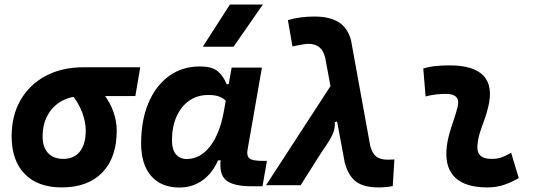

<svg xmlns="http://www.w3.org/2000/svg" viewBox="-20 -815 2384 845"><path d="M251.5 9.8Q146.5 9.8 88.9 -49.3Q31.2 -108.4 31.2 -215.8Q31.2 -307.1 70.8 -375.2Q110.4 -443.4 181.6 -481.2Q252.9 -519 348.1 -519H597.2L575.7 -392.1H342.8Q290 -392.1 250.7 -369.9Q211.4 -347.7 189.5 -307.6Q167.5 -267.6 167.5 -213.9Q167.5 -167.5 191.4 -141.6Q215.3 -115.7 258.8 -115.7Q306.2 -115.7 331.8 -148.4Q357.4 -181.2 357.4 -240.2Q357.4 -277.8 341.6 -320.6Q325.7 -363.3 291 -405.3H433.1Q463.9 -365.7 478.8 -323.7Q493.7 -281.7 493.7 -240.2Q493.7 -121.1 430.2 -55.7Q366.7 9.8 251.5 9.8Z M896.5 -397Q848.6 -397 812.7 -371.8Q776.9 -346.7 756.8 -301.8Q736.8 -256.8 736.8 -196.3Q736.8 -157.7 753.9 -136.5Q771 -115.2 801.8 -115.2Q860.8 -115.2 904.1 -170.4Q947.3 -225.6 965.3 -325.7L999.5 -517.6H1132.8L1069.3 -154.8Q1064.9 -129.4 1077.6 -118.2Q1090.3 -106.9 1136.2 -106.9H1154.8L1135.3 4.9H1090.8Q1003.4 4.9 972.7 -23.7Q941.9 -52.2 952.6 -122.1L981 -109.4H924.3L950.2 -137.7Q927.7 -66.9 880.4 -28.3Q833 10.3 770 10.3Q689.5 10.3 645.3 -40.5Q601.1 -91.3 601.1 -184.1Q601.1 -285.6 633.3 -361.8Q665.5 -438 723.6 -480.2Q781.7 -522.5 858.9 -522.5Q914.6 -522.5 939.2 -500.7Q963.9 -479 977.5 -444.3H990.2L998.5 -340.8Q987.8 -355.5 976.8 -368.2Q965.8 -380.9 947.5 -388.9Q929.2 -397 896.5 -397ZM872.6 -609.4 991.7 -794.9H1136.7L1007.8 -609.4Z M1646 9.8Q1580.6 9.8 1546.6 -15.9Q1512.7 -41.5 1497.1 -100.1L1411.1 -561.5Q1403.3 -592.8 1385.3 -607.4Q1367.2 -622.1 1336.9 -622.1Q1329.1 -622.1 1312 -619.4Q1294.9 -616.7 1267.1 -610.8L1247.1 -726.6Q1275.4 -734.9 1303.7 -738.5Q1332 -742.2 1363.3 -742.2Q1432.1 -742.2 1471.4 -716.8Q1510.7 -691.4 1524.9 -637.7L1609.4 -172.9Q1618.2 -140.1 1635.7 -126.2Q1653.3 -112.3 1685.1 -112.3Q1689.9 -112.3 1697 -112.5Q1704.1 -112.8 1715.8 -113.3L1708.5 3.9Q1691.4 7.3 1676.8 8.5Q1662.1 9.8 1646 9.8ZM1150.9 0 1452.6 -463.9 1523.4 -297.4 1453.6 -277.3Q1455.6 -249 1443.1 -222.7Q1430.7 -196.3 1412.8 -170.9Q1395 -145.5 1379.9 -121.1L1303.2 0Z M2229.5 -142.6 2263.2 -31.2Q2233.4 -14.2 2200.2 -2.2Q2167 9.8 2124 9.8Q2030.3 9.8 1985.1 -31.7Q1939.9 -73.2 1944.8 -153.3Q1947.3 -188 1956.3 -221.2Q1965.3 -254.4 1976.3 -285.6Q1987.3 -316.9 1994.1 -345.2Q2001.5 -373 1988.3 -387.5Q1975.1 -401.9 1942.4 -401.9Q1896 -401.9 1853 -390.6L1842.8 -513.7Q1871.6 -522 1900.4 -524.7Q1929.2 -527.3 1958 -527.3Q2065.4 -527.3 2108.2 -481.4Q2150.9 -435.5 2128.9 -345.2Q2121.6 -313.5 2111.1 -285.9Q2100.6 -258.3 2092 -231Q2083.5 -203.6 2081.1 -172.4Q2077.1 -115.7 2143.1 -115.7Q2167.5 -115.7 2185.8 -121.8Q2204.1 -127.9 2229.5 -142.6Z"/></svg>

Font: Cascadia Code PL
Style: Italic
Weight: 400
Italic angle: -10°
Monospace: yes
Designer: Aaron Bell
Foundry: Saja Typeworks
Version: Version 2404.023